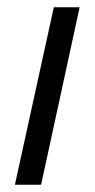

<svg xmlns="http://www.w3.org/2000/svg" viewBox="-20 -508 260 528"><path d="M199 -488 93 0H21L128 -488Z"/></svg>

Font: Rosa Sans Light
Style: Italic
Weight: 300
Italic angle: -12°
Designer: Pentagram / MCKL
Foundry: Pentagram / MCKL
Version: Version 1.005;September 16, 2019;FontCreator 11.5.0.2425 64-